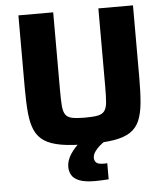

<svg xmlns="http://www.w3.org/2000/svg" viewBox="-59 -740 863 995"><g transform="rotate(-5 372.5 -243.0)"><path d="M373 8Q290 8 235.5 -1.5Q181 -11 148.5 -32.5Q116 -54 100 -90.5Q84 -127 79 -181.5Q74 -236 74 -312V-688H255V-280Q255 -230 257.5 -200.5Q260 -171 270.5 -155.5Q281 -140 305.5 -135Q330 -130 372 -130Q416 -130 439.5 -135Q463 -140 474 -155.5Q485 -171 487.5 -200.5Q490 -230 490 -280V-688H670V-312Q670 -236 665 -181.5Q660 -127 644.5 -90Q629 -53 597 -31.5Q565 -10 510.5 -1Q456 8 373 8ZM395 202Q343 202 314 190.5Q285 179 274 159.5Q263 140 263 117Q263 84 284.5 51Q306 18 340 -10L465 0Q451 8 435.5 21.5Q420 35 409.5 50.5Q399 66 399 82Q399 97 409 106.5Q419 116 448 116Q451 116 455.5 116Q460 116 466 115V199Q452 200 432 201Q412 202 395 202Z"/></g></svg>

Font: Saira SemiExpanded
Style: Bold
Weight: 700
Width: 6
Designer: Hector Gatti with collaboration of the Omnibus-Type team
Foundry: Omnibus-Type
Version: Version 1.101